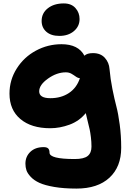

<svg xmlns="http://www.w3.org/2000/svg" viewBox="-20 -809 752 1117"><path d="M325.2 -600.1Q276.9 -600.1 249.5 -624.3Q222.2 -648.4 222.2 -687Q222.2 -732.4 258.1 -760.7Q293.9 -789.1 351.1 -789.1Q395 -789.1 418.9 -762.2Q442.9 -735.4 442.9 -698.2Q442.9 -655.8 409.9 -627.9Q377 -600.1 325.2 -600.1ZM424.8 288.1Q351.1 288.1 295.7 278.6Q240.2 269 209 254.6Q177.7 240.2 158.7 219.7Q139.6 199.2 133.8 181.4Q127.9 163.6 127.9 143.1Q127.9 101.6 156.7 74.2Q185.5 46.9 233.9 46.9Q252.4 46.9 260.3 54.7Q268.1 62.5 268.1 79.1Q268.1 116.2 415 116.2Q468.3 116.2 490.2 98.4Q512.2 80.6 512.2 43.9Q512.2 16.6 508.8 -11Q505.4 -38.6 501.7 -55.7Q498 -72.8 490.2 -103.5Q482.4 -134.3 479 -150.9Q440.9 -104.5 384.5 -83.7Q328.1 -63 272 -63Q162.1 -63 98.6 -116.5Q35.2 -169.9 35.2 -264.2Q35.2 -343.8 77.4 -410.4Q119.6 -477.1 189 -514.4Q258.3 -551.8 337.9 -551.8Q436 -551.8 471.2 -484.9Q486.3 -500 521 -500Q565.4 -500 590.1 -472.4Q614.7 -444.8 617.2 -407.2Q622.1 -350.6 634 -291Q646 -231.4 657 -189.9Q668 -148.4 676.5 -84.2Q685.1 -20 685.1 50.8Q685.1 161.6 616.7 224.9Q548.3 288.1 424.8 288.1ZM208 -277.8Q208 -237.8 272.9 -237.8Q335.4 -237.8 380.9 -267.8Q426.3 -297.9 444.8 -354Q432.6 -355 420.7 -363.8Q408.7 -372.6 395 -380.4Q381.3 -388.2 362.8 -388.2Q310.5 -388.2 259.3 -351.8Q208 -315.4 208 -277.8Z"/></svg>

Font: Shantell Sans Irregular Bouncy
Style: Regular
Weight: 800
Designer: Stephen Nixon, Anya Danilova, Shantell Martin
Foundry: Arrow Type
Version: Version 1.006;[9816181b4]